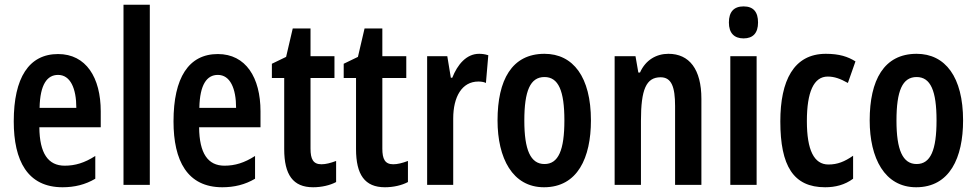

<svg xmlns="http://www.w3.org/2000/svg" viewBox="-20 -780 4121 810"><path d="M225 -552C102 -552 38 -452 38 -268C38 -102 96 10 244 10C294 10 340 -1 382 -26V-122C337 -93 297 -81 253 -81C183 -81 147 -133 146 -243H405V-310C405 -453 343 -552 225 -552ZM225 -464C277 -464 302 -407 302 -325H147C149 -424 179 -464 225 -464Z M612 0V-760H501V0Z M899 -552C776 -552 712 -452 712 -268C712 -102 770 10 918 10C968 10 1014 -1 1056 -26V-122C1011 -93 971 -81 927 -81C857 -81 821 -133 820 -243H1079V-310C1079 -453 1017 -552 899 -552ZM899 -464C951 -464 976 -407 976 -325H821C823 -424 853 -464 899 -464Z M1336 -87C1301 -87 1290 -109 1290 -153V-451H1391V-543H1290V-660H1215L1187 -540L1127 -511V-451H1179V-151C1179 -43 1216 10 1301 10C1336 10 1372 2 1398 -12V-101C1374 -92 1354 -87 1336 -87Z M1639 -87C1604 -87 1593 -109 1593 -153V-451H1694V-543H1593V-660H1518L1490 -540L1430 -511V-451H1482V-151C1482 -43 1519 10 1604 10C1639 10 1675 2 1701 -12V-101C1677 -92 1657 -87 1639 -87Z M2001 -553C1948 -553 1910 -508 1888 -452H1882L1867 -543H1782V0H1892V-280C1892 -372 1929 -436 1998 -436C2006 -436 2021 -435 2030 -430L2040 -547C2024 -552 2012 -553 2001 -553Z M2473 -272C2473 -455 2398 -553 2277 -553C2139 -553 2079 -442 2079 -272C2079 -113 2142 10 2275 10C2417 10 2473 -115 2473 -272ZM2192 -271C2192 -397 2217 -455 2277 -455C2336 -455 2361 -397 2361 -272C2361 -147 2336 -88 2277 -88C2218 -88 2192 -148 2192 -271Z M2800 -553C2750 -553 2704 -528 2680 -474H2673L2661 -543H2573V0H2684V-270C2684 -403 2706 -454 2767 -454C2813 -454 2828 -413 2828 -333V0H2939V-363C2939 -488 2888 -553 2800 -553Z M3117 -753C3076 -753 3055 -730 3055 -685C3055 -641 3077 -618 3117 -618C3157 -618 3178 -641 3178 -685C3178 -729 3159 -753 3117 -753ZM3172 -543H3061V0H3172Z M3461 10C3504 10 3544 0 3579 -26V-123C3543 -98 3513 -86 3475 -86C3414 -86 3384 -147 3384 -269C3384 -392 3413 -457 3472 -457C3500 -457 3525 -448 3557 -430L3589 -521C3557 -541 3521 -553 3464 -553C3328 -553 3272 -439 3272 -268C3272 -80 3327 10 3461 10Z M4043 -272C4043 -455 3968 -553 3847 -553C3709 -553 3649 -442 3649 -272C3649 -113 3712 10 3845 10C3987 10 4043 -115 4043 -272ZM3762 -271C3762 -397 3787 -455 3847 -455C3906 -455 3931 -397 3931 -272C3931 -147 3906 -88 3847 -88C3788 -88 3762 -148 3762 -271Z"/></svg>

Font: Noto Sans Gujarati ExtraCondensed SemiBold
Style: Regular
Weight: 600
Width: 2
Designer: Jelle Bosma - Monotype Design Team, Universal Thirst
Foundry: Monotype Imaging Inc.
Version: Version 2.106